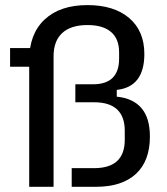

<svg xmlns="http://www.w3.org/2000/svg" viewBox="-20 -719 644 739"><path d="M92.4 0V-488Q92.4 -588.2 151.6 -643.8Q210.8 -699.4 316.6 -699.4Q418.8 -699.4 477.2 -649.6Q535.6 -599.8 535.6 -511.2Q535.6 -448 509.1 -413.4Q482.6 -378.8 429.4 -373V-347Q492.6 -340.6 524.8 -302.5Q557 -264.4 557 -193.4Q557 -99.4 503.2 -49.7Q449.4 0 349 0H256V-71.8H341.8Q401.4 -71.8 430.8 -99.2Q460.2 -126.6 460.2 -180.6V-215.6Q460.2 -270 430.8 -297.7Q401.4 -325.4 341.8 -325.4H270V-394.6H337.8Q388.4 -394.6 413.4 -419.4Q438.4 -444.2 438.4 -492.6V-518Q438.4 -569.4 407.3 -596Q376.2 -622.6 316.6 -622.6Q253 -622.6 219.6 -592Q186.2 -561.4 186.2 -502.4V0ZM18.8 -462.2V-534H148.8V-462.2Z"/></svg>

Font: Mozilla Headline ExtraLight
Style: Regular
Weight: 200
Designer: Studio DRAMA
Foundry: Studio DRAMA
Version: Version 1.000